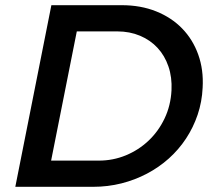

<svg xmlns="http://www.w3.org/2000/svg" viewBox="-20 -720 815 740"><path d="M449 -700Q522.5 -700 581.8 -676.2Q641 -652.5 682.2 -610Q723.5 -567.5 744.2 -509.2Q765 -451 761 -382Q758.5 -327.5 741.8 -278Q725 -228.5 697 -186Q669 -143.5 630.8 -109.2Q592.5 -75 546.5 -50.8Q500.5 -26.5 448 -13.2Q395.5 0 339 0H39L178 -700ZM276 -599 177 -101H361Q415.5 -101 464.8 -121.2Q514 -141.5 552.2 -177.5Q590.5 -213.5 614.2 -263.2Q638 -313 641 -372Q643.5 -422 629.2 -463.8Q615 -505.5 587.2 -535.5Q559.5 -565.5 519.8 -582.2Q480 -599 432 -599Z"/></svg>

Font: Argentum Sans
Style: Italic
Weight: 400
Italic angle: -11.3099°
Designer: Julieta Ulanovsky, Owen Earl, Rasmus Andersson, Cristiano Sobral
Foundry: The Argentum Sans Project Authors
Version: Version 3.131; ttfautohint (v1.8.4.7-5d5b-dirty)